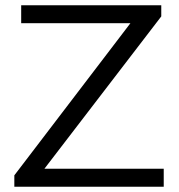

<svg xmlns="http://www.w3.org/2000/svg" viewBox="-20 -706 676 726"><path d="M34.2 0V-43L473.1 -618.2H60.1V-686H589.8V-644L147.9 -67.9H599.1V0Z"/></svg>

Font: Archivo Light
Style: Regular
Weight: 300
Designer: Hector Gatti
Foundry: Omnibus-Type
Version: Version 2.001